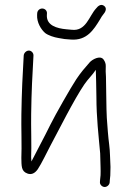

<svg xmlns="http://www.w3.org/2000/svg" viewBox="-20 -694 510 767"><path d="M128.6 -641 128.2 -634C126.7 -604.3 144 -576.1 160.5 -562C172.8 -552.6 195.8 -544.9 214.4 -542C226.3 -540 226.3 -540 238.2 -538C246.2 -537.3 254.5 -536.7 263.1 -536C327.4 -531 354.7 -576 379.3 -616C384.4 -625.3 388.8 -632 392.3 -636C400 -644.7 409.1 -660 396.6 -670C383.3 -680.7 370.8 -669.4 363.6 -660C336 -630.3 324 -568.6 267.1 -575C256.2 -576 256.2 -576 245.2 -577C206.7 -580.5 165 -592.4 167.2 -634L167.6 -641C168.1 -651.6 159.2 -660 148.6 -660C138 -660 129.1 -651.6 128.6 -641ZM74.7 -472 68.9 -360C68 -342.7 67.3 -323 66.8 -301L65.4 -237C64.4 -192.1 67.4 -103.3 65.3 -63C66.2 -32.5 63.9 -10 89.1 -1C104.7 5 118.7 -0.7 130.9 -18C148 -44.2 163.9 -79.3 180.8 -111C214.9 -174.6 275.4 -295.8 316.7 -356.5C332.6 -379.9 348.8 -393.6 362.7 -415C363.3 -376.5 364.9 -362.1 365.1 -308C365.3 -221.9 373.6 -154.9 380.2 -81C380.6 -68 380.6 -68 380.9 -55C381.2 -38.5 382.6 -12.3 381.7 6C380.5 15.3 379.8 22.3 379.6 27L379.2 34C378.7 43.7 388.2 53 398.2 53C408.3 53 417.7 43.7 418.2 34L418.6 27C418.8 23 419.5 16.3 420.6 7C421.2 -3 421.4 -14.3 421.4 -27C419.3 -58.9 420.2 -86.6 416.1 -117C412.2 -146.2 409.1 -188.1 406.7 -223C404.5 -256.5 404.4 -354.1 403.3 -387C402.1 -401.7 401.8 -415.7 402.5 -429C403 -438.3 400.1 -447.3 393.9 -456C380.3 -474.9 347.9 -456 338.3 -445C319.1 -423.3 302.7 -404.3 284.8 -377.5C264 -346.4 199.8 -233.7 181.3 -196C154.7 -141.7 130.2 -97.6 105.6 -49L104.4 -65C106.5 -105 103.5 -193.4 104.5 -238C105.2 -270 105.2 -270 105.8 -302C106.3 -324 107 -343.3 107.9 -360L113.7 -472C114.3 -482.3 105.4 -492 95.3 -492C85.1 -492 75.3 -482.3 74.7 -472Z"/></svg>

Font: Just Breathe
Style: Obl1
Weight: 400
Foundry: Cannot Into Space Fonts
Version: Version 0.72